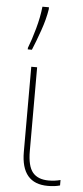

<svg xmlns="http://www.w3.org/2000/svg" viewBox="-57 -839 383 881"><g transform="rotate(5 134.5 -398.5)"><path d="M102 -528H75V-136Q75 10 198 10Q231 10 254 3V-22Q228 -15 200 -15Q150 -15 126 -44Q102 -73 102 -143ZM52 -606H71Q87 -644 106 -698Q125 -752 132 -798V-807H102Q97 -759 82 -705Q67 -651 52 -613Z"/></g></svg>

Font: Noto Sans Display Thin
Style: Regular
Weight: 250
Designer: Monotype Design Team
Foundry: Monotype Imaging Inc.
Version: Version 1.900